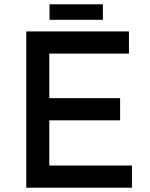

<svg xmlns="http://www.w3.org/2000/svg" viewBox="-20 -872 695 892"><path d="M102 -726H579V-623H209V-416H538V-313H209V-103H593V0H102ZM210 -852H458V-780H210Z"/></svg>

Font: Josefin Sans Thin Medium
Style: Regular
Weight: 500
Version: Version 2.000